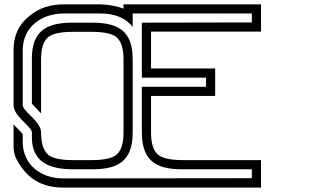

<svg xmlns="http://www.w3.org/2000/svg" viewBox="-20 -853 1457 873"><path d="M83.3 -208.3V-242.7C83.3 -243.8 83.3 -243.8 82.3 -243.8C68 -262.8 48.8 -278 41.7 -287.5V-187.5C41.7 -160.4 49 -136.5 63.5 -113.5C92.9 -65.8 145.2 0 267.7 0H1166.7V-125H812.5C759.4 -125 722.9 -132.3 702.1 -146.9C678.1 -164.6 666.7 -199 666.7 -250V-416.7H958.3V-541.7H666.7V-709.4H1166.7V-833.3H541.7V-813.5C515.6 -824 481.3 -831.3 437.5 -833.3H270.8C209.4 -833.3 157.3 -816.7 114.6 -781.2C65.6 -742.7 41.7 -690.6 41.7 -628.1V-375C41.7 -322.2 125 -279 125 -250V-229.2C125 -112.5 209.1 -83.3 312.5 -83.3H395.8C501 -83.3 583.3 -107.3 583.3 -250V-583.3C583.3 -716.7 513.4 -750 395.8 -750H312.5C197.6 -750 125 -717.5 125 -587.5V-381.2C125 -381.2 166.7 -337.5 166.7 -337.5V-583.3C166.7 -634.4 178.1 -668.8 202.1 -686.5C222.9 -701 259.4 -708.3 312.5 -708.3H395.8C449 -708.3 485.4 -701 506.3 -686.5C530.2 -668.8 541.7 -634.4 541.7 -583.3V-250C541.7 -199 530.2 -164.6 506.3 -146.9C485.4 -132.3 449 -125 395.8 -125H312.5C259.4 -125 222.9 -132.3 202.1 -146.9C179.2 -164.6 166.7 -199 166.7 -250C166.7 -302.4 83.3 -345.9 83.3 -375V-624C83.3 -730.3 168.2 -791.7 270.8 -791.7H437.5C501 -791.7 550 -771.9 583.3 -731.2V-791.7H1125V-751L625 -750V-500H916.7V-458.3H625V-250C625 -103.4 713.4 -83.3 812.5 -83.3H1125V-42.7L268.8 -41.7C161.6 -41.7 83.3 -107.2 83.3 -208.3Z"/></svg>

Font: Sportrop
Style: Regular
Weight: 500
Version: Version 0.9